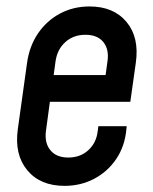

<svg xmlns="http://www.w3.org/2000/svg" viewBox="-20 -578 485 610"><path d="M185 12.5Q236.5 12.5 279.2 -10Q322 -32.5 349.2 -72.8Q376.5 -113 381.5 -167L382.5 -177H292.5L290.5 -162Q286.5 -125 261 -101.2Q235.5 -77.5 197 -77.5Q159 -77.5 140 -100.8Q121 -124 126 -162L138.5 -254.5H394L411.5 -378.5Q423 -459 382 -508.2Q341 -557.5 264.5 -557.5Q213 -557.5 170.8 -535Q128.5 -512.5 101 -472.2Q73.5 -432 66 -378.5L36.5 -167Q25.5 -86.5 66.8 -37Q108 12.5 185 12.5ZM251.5 -467.5Q289.5 -467.5 308.2 -444.5Q327 -421.5 321.5 -383.5L315.5 -339.5H150.5L156.5 -383.5Q162 -421.5 187.8 -444.5Q213.5 -467.5 251.5 -467.5Z"/></svg>

Font: Mohave Medium
Style: Italic
Weight: 500
Italic angle: -8°
Designer: Gumpita Rahayu
Foundry: Tokotype
Version: Version 2.002; ttfautohint (v1.8.3)